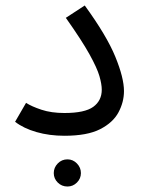

<svg xmlns="http://www.w3.org/2000/svg" viewBox="-20 -489 517 700"><path d="M35 -45 75 -114Q95 -101 131 -89Q167 -77 215 -77Q289 -77 320 -99.5Q351 -122 351 -162Q351 -182 342.5 -211.5Q334 -241 306 -291.5Q278 -342 220 -424L289 -469Q369 -359 400.5 -282Q432 -205 432 -157Q432 -117 412 -79.5Q392 -42 345 -18Q298 6 215 6Q160 6 113 -7.5Q66 -21 35 -45ZM226 191Q205 191 190.5 176.5Q176 162 176 142Q176 122 190.5 107Q205 92 226 92Q246 92 260.5 107Q275 122 275 142Q275 162 260.5 176.5Q246 191 226 191Z"/></svg>

Font: Go Noto Current
Style: Regular
Weight: 400
Designer: Monotype Design Team
Foundry: Monotype Imaging Inc.
Version: Version 2.007; ttfautohint (v1.8) -l 8 -r 50 -G 200 -x 14 -D